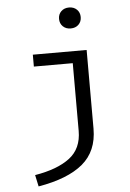

<svg xmlns="http://www.w3.org/2000/svg" viewBox="-63 -819 727 1077"><g transform="rotate(-5 300.0 -280.5)"><path d="M428 -714Q428 -688 411 -671.5Q394 -655 367 -655Q340 -655 323 -671.5Q306 -688 306 -714Q306 -740 323 -756.5Q340 -773 367 -773Q394 -773 411 -756.5Q428 -740 428 -714ZM445 -84Q445 43 360.5 113.5Q276 184 110 212L96 147Q223 126 292 73.5Q361 21 361 -79V-460H142V-527H445Z"/></g></svg>

Font: FiraDG Mono
Style: Regular
Weight: 400
Designer: Carrois Corporate & Edenspiekermann AG
Foundry: Carrois Corporate GbR & Edenspiekermann AG
Version: Version 3.206